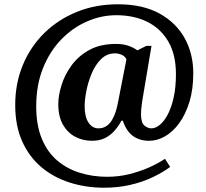

<svg xmlns="http://www.w3.org/2000/svg" viewBox="-20 -734 961 896"><path d="M466 142Q381 142 305.5 118Q230 94 173 46Q116 -2 83.5 -74.5Q51 -147 51 -244Q51 -345 86.5 -430.5Q122 -516 186.5 -579.5Q251 -643 338.5 -678.5Q426 -714 530 -714Q646 -714 724 -671Q802 -628 842 -555.5Q882 -483 882 -392Q882 -317 864 -258.5Q846 -200 816.5 -159.5Q787 -119 750.5 -98Q714 -77 676 -77Q632 -77 601 -99Q570 -121 553 -171H547Q533 -145 514 -123.5Q495 -102 469.5 -89.5Q444 -77 409 -77Q367 -77 331.5 -95.5Q296 -114 274 -152Q252 -190 252 -248Q252 -288 267 -336.5Q282 -385 314 -429Q346 -473 397 -501Q448 -529 521 -529Q556 -529 580.5 -520Q605 -511 621 -499L663 -520H687L645 -270Q644 -262 642 -249Q640 -236 639 -223Q638 -210 638 -202Q638 -161 654 -148Q670 -135 686 -135Q706 -135 726 -151.5Q746 -168 763 -200Q780 -232 790.5 -279.5Q801 -327 801 -388Q801 -480 765 -541Q729 -602 666.5 -632.5Q604 -663 523 -663Q452 -663 385 -633.5Q318 -604 265 -549Q212 -494 180.5 -415.5Q149 -337 149 -238Q149 -150 175 -87Q201 -24 247 15Q293 54 353 72.5Q413 91 480 91Q534 91 584 78.5Q634 66 676.5 47Q719 28 750 7L774 45Q739 71 691.5 93.5Q644 116 587 129Q530 142 466 142ZM439 -135Q460 -135 475.5 -145Q491 -155 501.5 -172Q512 -189 519 -210Q526 -231 530 -253L570 -457Q564 -471 548.5 -478Q533 -485 517 -485Q479 -485 452 -458.5Q425 -432 408 -391.5Q391 -351 383 -309.5Q375 -268 375 -238Q375 -189 393 -162Q411 -135 439 -135Z"/></svg>

Font: Noto Serif Kannada
Style: Regular
Weight: 400
Designer: Universal Thirst, Indian Type Foundry and the Monotype Design Team
Foundry: Monotype Imaging Inc.
Version: Version 2.003